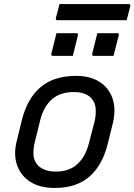

<svg xmlns="http://www.w3.org/2000/svg" viewBox="-20 -918 664 949"><path d="M356 -543Q426 -543 472.5 -513Q519 -483 536.5 -430.5Q554 -378 538 -310L513 -209Q487 -102 422.5 -45.5Q358 11 250 11Q177 11 129.5 -19.5Q82 -50 64 -103Q46 -156 63 -222L88 -324Q115 -432 181 -487.5Q247 -543 356 -543ZM344 -463Q278 -463 237 -427.5Q196 -392 179 -325L152 -216Q144 -185 145.5 -153Q147 -121 169 -99Q182 -86 203.5 -78Q225 -70 257 -70Q322 -70 362 -106.5Q402 -143 419 -208L447 -316Q455 -348 453 -380.5Q451 -413 429 -435Q416 -448 395.5 -455.5Q375 -463 344 -463ZM259 -754H357Q368 -754 365 -743L340 -642H242Q231 -642 234 -653ZM461 -754H559Q570 -754 567 -743L541 -642H444Q433 -642 436 -653ZM274 -898H615Q626 -898 624 -887Q619 -870 615 -853Q611 -836 606 -818H265Q254 -818 256 -829Q261 -847 265.5 -864Q270 -881 274 -898Z"/></svg>

Font: Recursive Sn Lnr St
Style: Italic
Weight: 400
Italic angle: -15°
Version: Version 1.079;hotconv 1.0.112;makeotfexe 2.5.65598; ttfautoh